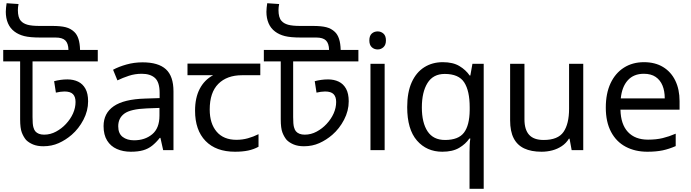

<svg xmlns="http://www.w3.org/2000/svg" viewBox="-30 -932 4290 1192"><path d="M577 -622V-551H172V-205Q172 -161 177 -143Q182 -125 189 -117Q207 -96 244 -96Q283 -96 318 -115Q353 -134 379 -162Q408 -193 423.5 -228Q439 -263 439 -299Q439 -331 423 -347.5Q407 -364 370 -364Q358 -364 344 -362Q330 -360 317 -357L306 -428Q325 -433 345.5 -436Q366 -439 389 -439Q426 -439 455 -425Q484 -411 500.5 -381Q517 -351 517 -303Q517 -244 488 -188.5Q459 -133 415 -95Q378 -63 334.5 -43.5Q291 -24 239 -24Q202 -24 175.5 -35Q149 -46 132 -63Q116 -82 105.5 -109Q95 -136 95 -191V-551H-10V-622ZM395 -622Q394 -663 375.5 -681Q357 -699 315 -699H221Q156 -699 120.5 -708Q85 -717 60 -736Q33 -756 19.5 -787.5Q6 -819 6 -859Q6 -872 7.5 -884.5Q9 -897 11 -912L85 -907Q83 -896 82 -887.5Q81 -879 81 -869Q81 -847 85.5 -830Q90 -813 100 -802Q114 -786 140.5 -778.5Q167 -771 216 -771H294Q347 -771 378 -763Q409 -755 431 -734Q448 -718 457 -690.5Q466 -663 467 -622Z M855 -545Q953 -545 1000 -502Q1047 -459 1047 -365V0H983L966 -76H962Q939 -47 914.5 -27.5Q890 -8 858.5 1Q827 10 782 10Q734 10 695.5 -7Q657 -24 635 -59.5Q613 -95 613 -149Q613 -229 676 -272.5Q739 -316 870 -320L961 -323V-355Q961 -422 932 -448Q903 -474 850 -474Q808 -474 770 -461.5Q732 -449 699 -433L672 -499Q707 -518 755 -531.5Q803 -545 855 -545ZM881 -259Q781 -255 742.5 -227Q704 -199 704 -148Q704 -103 731.5 -82Q759 -61 802 -61Q870 -61 915 -98.5Q960 -136 960 -214V-262Z M1429 10Q1311 10 1246 -57Q1181 -124 1181 -245Q1181 -325 1210 -380.5Q1239 -436 1293 -465H1134V-537H1586V-465H1473Q1379 -465 1325.5 -411.5Q1272 -358 1272 -252Q1272 -165 1315 -114.5Q1358 -64 1438 -64Q1475 -64 1509 -73.5Q1543 -83 1575 -99V-21Q1546 -5 1511 2.5Q1476 10 1429 10Z M2195 -622V-551H1790V-205Q1790 -161 1795 -143Q1800 -125 1807 -117Q1825 -96 1862 -96Q1901 -96 1936 -115Q1971 -134 1997 -162Q2026 -193 2041.5 -228Q2057 -263 2057 -299Q2057 -331 2041 -347.5Q2025 -364 1988 -364Q1976 -364 1962 -362Q1948 -360 1935 -357L1924 -428Q1943 -433 1963.5 -436Q1984 -439 2007 -439Q2044 -439 2073 -425Q2102 -411 2118.5 -381Q2135 -351 2135 -303Q2135 -244 2106 -188.5Q2077 -133 2033 -95Q1996 -63 1952.5 -43.5Q1909 -24 1857 -24Q1820 -24 1793.5 -35Q1767 -46 1750 -63Q1734 -82 1723.5 -109Q1713 -136 1713 -191V-551H1608V-622ZM2013 -622Q2012 -663 1993.5 -681Q1975 -699 1933 -699H1839Q1774 -699 1738.5 -708Q1703 -717 1678 -736Q1651 -756 1637.5 -787.5Q1624 -819 1624 -859Q1624 -872 1625.5 -884.5Q1627 -897 1629 -912L1703 -907Q1701 -896 1700 -887.5Q1699 -879 1699 -869Q1699 -847 1703.5 -830Q1708 -813 1718 -802Q1732 -786 1758.5 -778.5Q1785 -771 1834 -771H1912Q1965 -771 1996 -763Q2027 -755 2049 -734Q2066 -718 2075 -690.5Q2084 -663 2085 -622Z M2358 -536V0H2270V-536ZM2315 -737Q2335 -737 2350.5 -723.5Q2366 -710 2366 -681Q2366 -653 2350.5 -639Q2335 -625 2315 -625Q2293 -625 2278 -639Q2263 -653 2263 -681Q2263 -710 2278 -723.5Q2293 -737 2315 -737Z M2885 11Q2885 -7 2886 -31Q2887 -55 2890 -72H2884Q2861 -38 2820.5 -14Q2780 10 2716 10Q2619 10 2558.5 -59.5Q2498 -129 2498 -267Q2498 -359 2526 -421Q2554 -483 2604 -514.5Q2654 -546 2719 -546Q2782 -546 2822 -522Q2862 -498 2886 -463H2890L2903 -536H2973V240H2885ZM2733 -63Q2816 -63 2850.5 -108.5Q2885 -154 2886 -248V-266Q2886 -368 2852 -420.5Q2818 -473 2731 -473Q2659 -473 2624 -416.5Q2589 -360 2589 -265Q2589 -170 2624.5 -116.5Q2660 -63 2733 -63Z M3591 -536V0H3519L3506 -71H3502Q3485 -43 3458 -25Q3431 -7 3399 1.5Q3367 10 3332 10Q3268 10 3224.5 -10.5Q3181 -31 3159 -74Q3137 -117 3137 -185V-536H3226V-191Q3226 -127 3255 -95Q3284 -63 3345 -63Q3434 -63 3468.5 -113Q3503 -163 3503 -257V-536Z M3968 -546Q4037 -546 4086.5 -516Q4136 -486 4162.5 -431.5Q4189 -377 4189 -304V-251H3822Q3824 -160 3868.5 -112.5Q3913 -65 3993 -65Q4044 -65 4083.5 -74.5Q4123 -84 4165 -102V-25Q4124 -7 4084 1.5Q4044 10 3989 10Q3913 10 3854.5 -21Q3796 -52 3763.5 -113.5Q3731 -175 3731 -264Q3731 -352 3760.5 -415Q3790 -478 3843.5 -512Q3897 -546 3968 -546ZM3967 -474Q3904 -474 3867.5 -433.5Q3831 -393 3824 -321H4097Q4097 -367 4083 -401Q4069 -435 4040.5 -454.5Q4012 -474 3967 -474Z"/></svg>

Font: bangla115
Style: Regular
Weight: 400
Designer: Jelle Bosma - Monotype Design Team
Foundry: Monotype Imaging Inc.
Version: Version 2.003